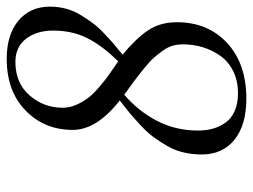

<svg xmlns="http://www.w3.org/2000/svg" viewBox="-111 -638 754 572"><g transform="rotate(-90 266.0 -352.0)"><path d="M91.8 -127.9Q91.8 -156.2 97.9 -182.1Q104 -208 116.9 -230.5Q129.9 -252.9 143.3 -271.2Q156.7 -289.6 177.7 -309.1Q198.7 -328.6 214.1 -341.6Q229.5 -354.5 252.9 -372.1Q165 -440.9 165 -512.2Q165 -596.7 222.7 -652.8Q280.3 -709 377 -709Q448.2 -709 490.2 -674.3Q532.2 -639.6 532.2 -580.1Q532.2 -556.2 526.4 -533.4Q520.5 -510.7 508.3 -490.5Q496.1 -470.2 483.9 -453.6Q471.7 -437 452.9 -419.2Q434.1 -401.4 421.4 -390.4Q408.7 -379.4 389.2 -363.8Q436.5 -324.7 461.2 -288.6Q485.8 -252.4 485.8 -202.1Q485.8 -109.9 424.1 -52.5Q362.3 4.9 257.8 4.9Q179.7 4.9 135.7 -30.5Q91.8 -65.9 91.8 -127.9ZM163.1 -139.2Q163.1 -115.2 168.7 -95Q174.3 -74.7 186.5 -57.4Q198.7 -40 220.9 -30Q243.2 -20 273.9 -20Q311.5 -20 340.3 -34.4Q369.1 -48.8 386 -73Q402.8 -97.2 411.4 -125.2Q419.9 -153.3 419.9 -184.1Q419.9 -200.2 415.8 -214.8Q411.6 -229.5 400.6 -244.6Q389.6 -259.8 379.4 -271.2Q369.1 -282.7 348.1 -299.8Q327.1 -316.9 312.7 -327.6Q298.3 -338.4 270 -358.9Q221.7 -317.9 192.4 -262Q163.1 -206.1 163.1 -139.2ZM231 -542Q231 -521.5 240 -501.2Q249 -481 261 -465.6Q272.9 -450.2 293.9 -432.4Q314.9 -414.6 330.1 -403.8Q345.2 -393.1 369.1 -377Q414.1 -421.9 437.5 -467.3Q460.9 -512.7 460.9 -570.8Q460.9 -619.1 436.8 -651.1Q412.6 -683.1 367.2 -683.1Q304.7 -683.1 267.8 -640.9Q231 -598.6 231 -542Z"/></g></svg>

Font: Dehuti Alt
Style: Italic
Weight: 400
Version: Version 1.2